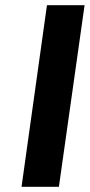

<svg xmlns="http://www.w3.org/2000/svg" viewBox="-20 -720 346 740"><path d="M63 0H207L306 -700H161Z"/></svg>

Font: Unageo
Style: ExtraBold-Italic
Weight: 800
Designer: Richard Sepsi
Foundry: Richard Sepsi
Version: Version 2.000